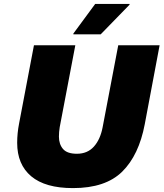

<svg xmlns="http://www.w3.org/2000/svg" viewBox="-20 -952 838 984"><path d="M68 -220Q68 -269 78 -320L154 -720H366L286 -300Q284 -287 283 -275.5Q282 -264 282 -252Q282 -213 303 -188.5Q324 -164 374 -164Q428 -164 461 -200.5Q494 -237 506 -300L586 -720H798L722 -316Q692 -157 606.5 -72.5Q521 12 354 12Q212 12 140 -48.5Q68 -109 68 -220ZM356 -776V-780L468 -932H644V-928L496 -776Z"/></svg>

Font: Kufam Black
Style: Italic
Weight: 900
Italic angle: -11°
Designer: Artur Schmal
Foundry: Original Type
Version: Version 1.301; ttfautohint (v1.8.3)